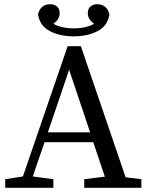

<svg xmlns="http://www.w3.org/2000/svg" viewBox="-20 -894 704 914"><path d="M309 -562 208 -264H409ZM5 0V-41L89 -54L302 -674H365L578 -50L653 -41V0H381V-41L479 -53L424 -217H192L136 -54L234 -41V0ZM331 -721Q266 -721 218 -745.5Q170 -770 161 -825Q172 -874 221 -874Q236 -874 250 -864Q264 -854 264 -831Q264 -802 234 -781Q272 -759 331 -759Q390 -759 428 -781Q398 -802 398 -831Q398 -854 412 -864Q426 -874 441 -874Q490 -874 501 -825Q492 -770 444 -745.5Q396 -721 331 -721Z"/></svg>

Font: Source Serif Pro
Style: Regular
Weight: 400
Designer: Frank Grießhammer
Foundry: Adobe Systems Incorporated
Version: Version 3.001;hotconv 1.0.111;makeotfexe 2.5.65597